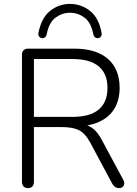

<svg xmlns="http://www.w3.org/2000/svg" viewBox="-20 -953 701 979"><path d="M122 6Q108 6 100 -2.5Q92 -11 92 -26V-673Q92 -689 100.5 -697Q109 -705 123 -705H358Q470 -705 530 -653Q590 -601 590 -505Q590 -443 563 -398.5Q536 -354 483.5 -331Q431 -308 358 -308L369 -321H383Q421 -321 449.5 -301Q478 -281 501 -236L607 -39Q614 -28 613.5 -17.5Q613 -7 606 -0.5Q599 6 588 6Q575 6 566.5 0Q558 -6 552 -17L440 -226Q414 -274 382 -289.5Q350 -305 296 -305H153V-26Q153 -11 145.5 -2.5Q138 6 122 6ZM153 -357H350Q439 -357 483.5 -394.5Q528 -432 528 -505Q528 -577 483.5 -614.5Q439 -652 350 -652H153ZM195 -758Q186 -759 180 -766Q174 -773 176 -785Q191 -862 235.5 -897.5Q280 -933 337 -933Q394 -933 439 -897.5Q484 -862 498 -785Q500 -773 494 -766Q488 -759 479 -758Q474 -758 468.5 -760.5Q463 -763 460 -768Q457 -773 456 -778Q444 -839 410.5 -863.5Q377 -888 337 -888Q297 -888 263.5 -863.5Q230 -839 218 -778Q217 -773 214 -768Q211 -763 206 -760.5Q201 -758 195 -758Z"/></svg>

Font: Nunito ExtraLight Light
Style: Regular
Weight: 300
Version: Version 3.602